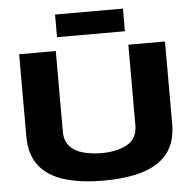

<svg xmlns="http://www.w3.org/2000/svg" viewBox="-59 -954 1028 1023"><g transform="rotate(-5 454.5 -442.0)"><path d="M64 -259V-700H260V-270Q260 -220 286 -191Q312 -162 356.5 -149.5Q401 -137 456 -137Q540 -137 594 -167.5Q648 -198 648 -270V-700H844V-259Q844 -163 798 -103.5Q752 -44 665 -17Q578 10 454 10Q331 10 244 -17Q157 -44 110.5 -103.5Q64 -163 64 -259ZM273 -773V-894H636V-773Z"/></g></svg>

Font: Georama Extended
Style: Bold
Weight: 700
Width: 7
Designer: Jean-Baptiste Levee
Foundry: Production Type
Version: Version 1.000